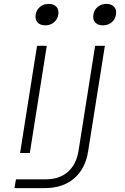

<svg xmlns="http://www.w3.org/2000/svg" viewBox="-20 -785 640 985"><path d="M212 -655Q186 -655 172.5 -670Q159 -685 163 -710Q167 -735 185.5 -750Q204 -765 230 -765Q256 -765 269.5 -750Q283 -735 279 -710Q275 -685 256.5 -670Q238 -655 212 -655ZM508 -655Q482 -655 468.5 -670Q455 -685 459 -710Q463 -735 481.5 -750Q500 -765 526 -765Q552 -765 565.5 -750Q579 -735 575 -710Q571 -685 552.5 -670Q534 -655 508 -655ZM54 180 62 135H214Q285 135 328.5 96.5Q372 58 383 -12L468 -550H518L432 -8Q418 81 360 130.5Q302 180 210 180ZM83 0 170 -550H220L133 0Z"/></svg>

Font: JetBrains Mono Thin
Style: Italic
Weight: 100
Italic angle: -9°
Monospace: yes
Designer: Philipp Nurullin, Konstantin Bulenkov
Foundry: JetBrains
Version: Version 2.305; ttfautohint (v1.8.4.7-5d5b)